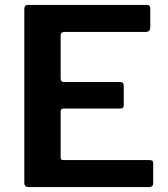

<svg xmlns="http://www.w3.org/2000/svg" viewBox="-20 -762 685 782"><path d="M94 -742C84 -742 79 -736.3 79 -725V-18C79 -11.3 80.5 -6.7 83.5 -4C86.5 -1.3 91.3 0 98 0H587C593 0 597.3 -1.5 600 -4.5C602.7 -7.5 604 -11 604 -15V-96C604 -101.3 602.8 -105 600.5 -107C598.2 -109 594 -110 588 -110H238C234 -110 231.2 -110.8 229.5 -112.5C227.8 -114.2 227 -117.3 227 -122V-308C227 -316 231.3 -320 240 -320H470C479.3 -320 484 -324 484 -332V-413C484 -423 479 -428 469 -428H241C231.7 -428 227 -433 227 -443V-618C227 -627.3 232.7 -632 244 -632H574C586 -632 592 -638.3 592 -651V-727C592 -737 587.7 -742 579 -742Z"/></svg>

Font: Libre Franklin SemiBold
Style: Regular
Weight: 600
Designer: Pablo Impallari, Rodrigo Fuenzalida
Foundry: Impallari Type
Version: Version 1.002; ttfautohint (v1.5)